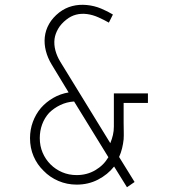

<svg xmlns="http://www.w3.org/2000/svg" viewBox="-20 -767 740 806"><path d="M302 8Q351 8 391.5 -13Q432 -34 459 -68L513 19L545 -3L480 -108Q488 -126 492.5 -144.5Q497 -163 499 -182Q500 -199 499.5 -216Q499 -233 499 -251V-335H601V-375H458V-236Q458 -217 454 -200Q450 -183 443 -166L233 -508Q219 -531 212.5 -555.5Q206 -580 209 -604Q212 -625 224 -646Q236 -667 259 -685Q278 -700 299.5 -705.5Q321 -711 345 -708Q369 -705 393.5 -694Q418 -683 437 -672L454 -706Q433 -719 404.5 -731Q376 -743 344 -746Q312 -749 283 -741.5Q254 -734 229 -715Q201 -693 186 -666.5Q171 -640 168 -611Q165 -583 172.5 -553.5Q180 -524 197 -496L268 -379Q233 -373 203.5 -356Q174 -339 152 -314Q130 -288 118 -255.5Q106 -223 106 -187Q106 -146 121 -111Q136 -76 163 -50Q189 -23 225 -7.5Q261 8 302 8ZM302 -32Q269 -32 241 -44Q213 -56 192 -77Q171 -98 159 -126Q147 -154 147 -187Q147 -218 157 -245Q167 -272 186 -293Q206 -313 233 -326Q260 -339 291 -341L435 -107Q415 -73 380 -52.5Q345 -32 302 -32Z"/></svg>

Font: Josefin Slab Thin
Style: Regular
Weight: 400
Version: Version 2.000